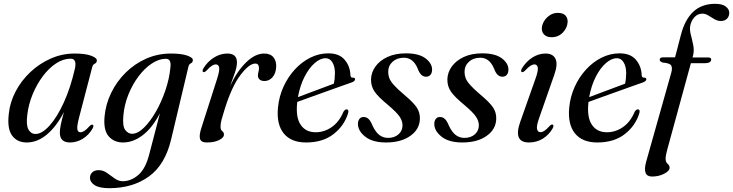

<svg xmlns="http://www.w3.org/2000/svg" viewBox="-20 -737 3841 1006"><path d="M394.5 -122Q382.5 -75.5 385.2 -59.8Q388 -44 401.5 -44Q411 -44 422 -51Q433 -58 449.5 -76.5Q459.5 -86 465.5 -83.5Q473.5 -80 465 -63.5Q445.5 -29.5 413.8 -10Q382 9.5 346.5 9.5Q293.5 9.5 293.5 -42Q293.5 -57.5 298.2 -82.2Q303 -107 315 -150Q276 -74.5 226 -32.5Q176 9.5 120 9.5Q70 9.5 43.5 -26.5Q17 -62.5 26 -140Q32 -201 61.8 -257.8Q91.5 -314.5 139 -359.2Q186.5 -404 246 -430.2Q305.5 -456.5 371 -456.5Q427 -456.5 457.8 -445Q488.5 -433.5 487.5 -419.5Q486.5 -408 476.5 -403.2Q466.5 -398.5 463.5 -386.5ZM123 -136Q116 -81.5 129.2 -58.2Q142.5 -35 166 -35Q200 -35 239.5 -78.8Q279 -122.5 314.5 -200.2Q350 -278 373 -380Q383 -429.5 350 -429.5Q311 -429.5 273.2 -404.5Q235.5 -379.5 204 -337.2Q172.5 -295 151 -242.8Q129.5 -190.5 123 -136Z M876.5 -6Q845 126.5 760 187.8Q675 249 552.5 249Q501.5 249 476.5 233.5Q451.5 218 451.5 194Q451.5 177.5 463.5 166Q475.5 154.5 497 154.5Q520 154.5 540.5 169Q561 183.5 581 198Q601 212.5 623.5 212.5Q666.5 212.5 705 179.5Q743.5 146.5 763 67.5L818 -143.5Q778 -67 728 -28.8Q678 9.5 624.5 9.5Q577.5 9.5 549.2 -23Q521 -55.5 528 -128Q534 -192 562.8 -251Q591.5 -310 638.5 -356.5Q685.5 -403 746.2 -429.8Q807 -456.5 876 -456.5Q930 -456.5 960.8 -445.8Q991.5 -435 990.5 -421.5Q989.5 -409.5 980 -405.2Q970.5 -401 967.5 -388.5ZM626.5 -133Q621 -76 636.2 -56Q651.5 -36 672 -36Q701.5 -36 734.2 -68Q767 -100 796.5 -151.5Q826 -203 846.5 -263.2Q867 -323.5 872.5 -380.5Q879.5 -429 849.5 -429Q812.5 -429 775 -404Q737.5 -379 705.8 -336.8Q674 -294.5 652.8 -241.8Q631.5 -189 626.5 -133Z M1045 -359.5Q1037.5 -363.5 1045.5 -378.5Q1067.5 -414.5 1101 -435.5Q1134.5 -456.5 1171 -456.5Q1221.5 -456.5 1221.5 -410.5Q1221.5 -387 1210.5 -355.5Q1199.5 -324 1186 -287Q1222 -364 1269.5 -410.2Q1317 -456.5 1364 -456.5Q1397 -456.5 1413 -436.5Q1429 -416.5 1427 -385.5Q1425 -351.5 1407.5 -332Q1390 -312.5 1366 -312.5Q1349 -312.5 1340.2 -320.5Q1331.5 -328.5 1331.5 -341Q1331.5 -351 1334.2 -360.5Q1337 -370 1337 -379.5Q1337 -404 1317.5 -404Q1285.5 -404 1239.8 -343.8Q1194 -283.5 1157 -164Q1146.5 -131.5 1141 -110.5Q1135.5 -89.5 1135.5 -73Q1135.5 -56.5 1144.5 -50Q1153.5 -43.5 1153.5 -31Q1153.5 -16.5 1128.8 -3.5Q1104 9.5 1063 9.5Q1033.5 9.5 1028 -9.8Q1022.5 -29 1035.5 -68L1117.5 -324Q1131.5 -367.5 1128.2 -383.5Q1125 -399.5 1111 -399.5Q1101.5 -399.5 1090 -392.5Q1078.5 -385.5 1061 -366Q1051 -357 1045 -359.5Z M1804 -144.5Q1784.5 -79 1728.2 -34.8Q1672 9.5 1583.5 9.5Q1505 9.5 1466.5 -38.2Q1428 -86 1436.5 -173.5Q1442 -231 1465.2 -282.2Q1488.5 -333.5 1524.8 -373Q1561 -412.5 1606.2 -435Q1651.5 -457.5 1700.5 -457.5Q1757.5 -457.5 1786 -423.8Q1814.5 -390 1816 -344Q1816.5 -329 1830 -330Q1840 -330 1840.5 -322Q1841 -311.5 1821 -304.5Q1806 -299.5 1771.8 -287.2Q1737.5 -275 1694.5 -259.5Q1651.5 -244 1609.5 -229Q1567.5 -214 1537.5 -203Q1537 -200.5 1537 -197.5Q1529 -122 1555.5 -83Q1582 -44 1634 -44Q1679 -44 1718.2 -71.2Q1757.5 -98.5 1779.5 -151.5Q1788 -164.5 1796 -164Q1809 -163.5 1804 -144.5ZM1686.5 -432Q1658 -432 1628.5 -406.2Q1599 -380.5 1575.5 -334.5Q1552 -288.5 1541 -228Q1569 -238.5 1604.2 -251.8Q1639.5 -265 1672.8 -277.5Q1706 -290 1729 -298.5Q1734.5 -320 1735 -353.5Q1735 -388 1721.8 -410Q1708.5 -432 1686.5 -432Z M2013 -14.5Q2046.5 -14.5 2067.8 -33Q2089 -51.5 2089 -80.5Q2089 -103 2073.8 -125.8Q2058.5 -148.5 2013 -187Q1962.5 -228.5 1943 -256.5Q1923.5 -284.5 1924 -321.5Q1925 -358 1947.5 -389Q1970 -420 2010.8 -438.8Q2051.5 -457.5 2107 -457.5Q2174 -457.5 2208.8 -431.8Q2243.5 -406 2244 -373Q2244 -355 2235.5 -345Q2227 -335 2213 -335Q2198.5 -335 2187.8 -344.8Q2177 -354.5 2167.5 -380Q2144 -434.5 2096.5 -434.5Q2060 -434.5 2037 -413.5Q2014 -392.5 2014 -360Q2014 -343 2020 -327.2Q2026 -311.5 2043.5 -291.8Q2061 -272 2095 -243Q2146 -200.5 2163.8 -173.5Q2181.5 -146.5 2180 -112.5Q2178 -59 2129.5 -24.8Q2081 9.5 2002.5 9.5Q1932 9.5 1893.8 -20.8Q1855.5 -51 1855.5 -87.5Q1855.5 -103.5 1863.2 -113.8Q1871 -124 1885 -124Q1900.5 -124 1911.5 -113.2Q1922.5 -102.5 1932.5 -77.5Q1949 -43 1968.8 -28.8Q1988.5 -14.5 2013 -14.5Z M2413 -14.5Q2446.5 -14.5 2467.8 -33Q2489 -51.5 2489 -80.5Q2489 -103 2473.8 -125.8Q2458.5 -148.5 2413 -187Q2362.5 -228.5 2343 -256.5Q2323.5 -284.5 2324 -321.5Q2325 -358 2347.5 -389Q2370 -420 2410.8 -438.8Q2451.5 -457.5 2507 -457.5Q2574 -457.5 2608.8 -431.8Q2643.5 -406 2644 -373Q2644 -355 2635.5 -345Q2627 -335 2613 -335Q2598.5 -335 2587.8 -344.8Q2577 -354.5 2567.5 -380Q2544 -434.5 2496.5 -434.5Q2460 -434.5 2437 -413.5Q2414 -392.5 2414 -360Q2414 -343 2420 -327.2Q2426 -311.5 2443.5 -291.8Q2461 -272 2495 -243Q2546 -200.5 2563.8 -173.5Q2581.5 -146.5 2580 -112.5Q2578 -59 2529.5 -24.8Q2481 9.5 2402.5 9.5Q2332 9.5 2293.8 -20.8Q2255.5 -51 2255.5 -87.5Q2255.5 -103.5 2263.2 -113.8Q2271 -124 2285 -124Q2300.5 -124 2311.5 -113.2Q2322.5 -102.5 2332.5 -77.5Q2349 -43 2368.8 -28.8Q2388.5 -14.5 2413 -14.5Z M2870 -542Q2844.5 -542 2831 -556Q2817.5 -570 2819 -590Q2820 -608.5 2831.2 -626.8Q2842.5 -645 2861 -657.2Q2879.5 -669.5 2902.5 -669.5Q2930.5 -669.5 2943 -655.5Q2955.5 -641.5 2954 -621Q2952.5 -591 2929 -566.5Q2905.5 -542 2870 -542ZM2804.5 -117.5Q2790 -76 2794 -60.2Q2798 -44.5 2811.5 -44.5Q2821 -44.5 2832.2 -51.5Q2843.5 -58.5 2860 -77Q2870 -87 2876 -84Q2884 -80.5 2875.5 -64Q2856 -30 2823.8 -10.2Q2791.5 9.5 2751.5 9.5Q2668 9.5 2705.5 -97.5L2785.5 -324Q2801 -367 2797.8 -383.2Q2794.5 -399.5 2780.5 -399.5Q2771 -399.5 2759.5 -392.5Q2748 -385.5 2730 -366Q2720 -357 2714 -359.5Q2706.5 -363 2714.5 -378.5Q2736.5 -414.5 2769.2 -435.5Q2802 -456.5 2838.5 -456.5Q2877 -456.5 2890.5 -428.8Q2904 -401 2884 -344.5Z M3330 -144.5Q3310.5 -79 3254.2 -34.8Q3198 9.5 3109.5 9.5Q3031 9.5 2992.5 -38.2Q2954 -86 2962.5 -173.5Q2968 -231 2991.2 -282.2Q3014.5 -333.5 3050.8 -373Q3087 -412.5 3132.2 -435Q3177.5 -457.5 3226.5 -457.5Q3283.5 -457.5 3312 -423.8Q3340.5 -390 3342 -344Q3342.5 -329 3356 -330Q3366 -330 3366.5 -322Q3367 -311.5 3347 -304.5Q3332 -299.5 3297.8 -287.2Q3263.5 -275 3220.5 -259.5Q3177.5 -244 3135.5 -229Q3093.5 -214 3063.5 -203Q3063 -200.5 3063 -197.5Q3055 -122 3081.5 -83Q3108 -44 3160 -44Q3205 -44 3244.2 -71.2Q3283.5 -98.5 3305.5 -151.5Q3314 -164.5 3322 -164Q3335 -163.5 3330 -144.5ZM3212.5 -432Q3184 -432 3154.5 -406.2Q3125 -380.5 3101.5 -334.5Q3078 -288.5 3067 -228Q3095 -238.5 3130.2 -251.8Q3165.5 -265 3198.8 -277.5Q3232 -290 3255 -298.5Q3260.5 -320 3261 -353.5Q3261 -388 3247.8 -410Q3234.5 -432 3212.5 -432Z M3436.5 -424Q3436.5 -436.5 3454 -436.5H3517L3547.5 -553.5Q3568 -633.5 3612.2 -675.2Q3656.5 -717 3727 -717Q3764.5 -717 3782.8 -702.8Q3801 -688.5 3801 -670Q3801 -651 3789.2 -639Q3777.5 -627 3757 -627Q3739 -627 3722.8 -636.8Q3706.5 -646.5 3691.2 -656Q3676 -665.5 3660 -665.5Q3636.5 -665.5 3619.8 -648.2Q3603 -631 3597 -604.5Q3592.5 -582.5 3599.5 -555.8Q3606.5 -529 3612.2 -500.8Q3618 -472.5 3611.5 -447L3608.5 -436H3689.5Q3706.5 -436 3706.5 -425Q3706.5 -416.5 3698 -411.2Q3689.5 -406 3676 -406H3600L3476.5 45.5Q3467.5 77 3467.5 94.5Q3467.5 112.5 3478 121.2Q3488.5 130 3488.5 142Q3488.5 158.5 3460.2 173.2Q3432 188 3396 188Q3344 188 3366 109L3497 -355.5Q3504.5 -382.5 3496.2 -394.5Q3488 -406.5 3453 -409Q3443 -412.5 3439.8 -416.2Q3436.5 -420 3436.5 -424Z"/></svg>

Font: Fraunces 72pt S000
Style: Italic
Weight: 400
Italic angle: -16°
Version: Version 1.000; ttfautohint (v1.8.3)